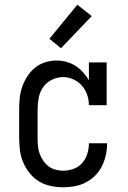

<svg xmlns="http://www.w3.org/2000/svg" viewBox="-20 -784 540 812"><path d="M247 8Q221 8 194.5 2.5Q168 -3 145.5 -16.5Q123 -30 106 -51Q89 -72 78.5 -96.5Q68 -121 64.5 -147.5Q61 -174 61 -200V-320Q61 -345 63.5 -369.5Q66 -394 74 -417Q82 -440 95.5 -461Q109 -482 128 -497.5Q147 -513 171 -520.5Q195 -528 219 -528Q240 -528 260.5 -522.5Q281 -517 299 -505.5Q317 -494 331 -478.5Q345 -463 356 -445V-520H431V-339H356Q356 -362 348.5 -383.5Q341 -405 326 -422Q311 -439 290 -448.5Q269 -458 247 -458Q222 -458 199 -446.5Q176 -435 162 -414.5Q148 -394 143.5 -369.5Q139 -345 139 -320V-200Q139 -183 140.5 -166.5Q142 -150 147.5 -134.5Q153 -119 162.5 -105Q172 -91 185 -81Q198 -71 214.5 -66.5Q231 -62 247 -62Q270 -62 291.5 -70Q313 -78 327.5 -94.5Q342 -111 349 -133Q356 -155 356 -177V-178H433V-176Q433 -152 427.5 -127.5Q422 -103 411 -81Q400 -59 382.5 -41.5Q365 -24 343 -12.5Q321 -1 296.5 3.5Q272 8 247 8ZM238 -580 189 -620 307 -764 368 -716Z"/></svg>

Font: Iosevka Curly Slab
Style: Regular
Weight: 400
Monospace: yes
Designer: Belleve Invis
Foundry: Belleve Invis
Version: Version 22.1.2; ttfautohint (v1.8.4)